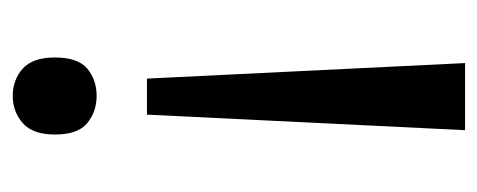

<svg xmlns="http://www.w3.org/2000/svg" viewBox="-250 -336 768 309"><g transform="rotate(-90 134.5 -182.0)"><path d="M196 -478Q196 -441 178 -426Q160 -411 134 -411Q109 -411 90.5 -426Q72 -441 72 -478Q72 -514 90.5 -530Q109 -546 134 -546Q160 -546 178 -530Q196 -514 196 -478ZM104 -330H162L187 182H79Z"/></g></svg>

Font: Noto Sans Tifinagh Ghat
Style: Regular
Weight: 400
Designer: JamraPatel
Foundry: JamraPatel LLC
Version: Version 2.006; ttfautohint (v1.8.4.7-5d5b)